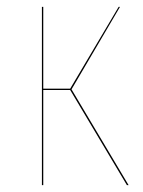

<svg xmlns="http://www.w3.org/2000/svg" viewBox="-20 -537 416 557"><path d="M328.1 -517.1 187.5 -277.8 353 0H348.1L183.6 -275.9H105.5V0H101.6V-517.1H105.5V-279.8H183.6L324.2 -517.1Z"/></svg>

Font: Fira Sans Compressed Four
Style: Regular
Weight: 100
Width: 1
Designer: Carrois Corporate & Edenspiekermann AG
Foundry: Carrois Corporate GbR & Edenspiekermann AG
Version: Version 4.203;PS 004.203;hotconv 1.0.88;makeotf.lib2.5.64775